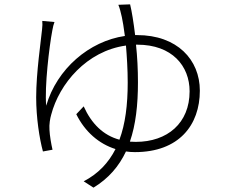

<svg xmlns="http://www.w3.org/2000/svg" viewBox="-20 -805 1040 881"><path d="M577 -785 523 -783C529 -769 535 -746 539 -727C543 -709 548 -679 553 -640C389 -616 241 -489 192 -320C184 -407 206 -592 220 -665C223 -682 226 -694 230 -704L174 -709C175 -697 175 -686 173 -670C168 -618 146 -472 146 -358C146 -265 161 -169 177 -110L221 -118C215 -143 208 -185 207 -209C205 -234 210 -262 215 -279C252 -420 377 -571 558 -596C562 -547 566 -488 566 -426C566 -324 555 -236 528 -164C454 -184 400 -237 364 -317L330 -281C370 -200 434 -145 510 -121C478 -58 431 -8 364 27L409 56C478 14 526 -42 558 -110C571 -108 585 -107 599 -107C801 -107 897 -231 897 -389C897 -531 793 -644 609 -644H600C593 -702 585 -752 577 -785ZM604 -600H610C770 -600 850 -502 850 -386C850 -240 748 -154 603 -154L576 -155C603 -233 613 -324 613 -427C613 -486 610 -546 604 -600Z"/></svg>

Font: Noto Sans CJK SC Light
Style: Regular
Weight: 300
Designer: Ryoko NISHIZUKA 西塚涼子 (kana, bopomofo & ideographs); Paul D. Hunt (Latin, Greek & Cyrillic); Sandoll Communications 산돌커뮤니
Foundry: Adobe
Version: Version 2.004;hotconv 1.0.118;makeotfexe 2.5.65603